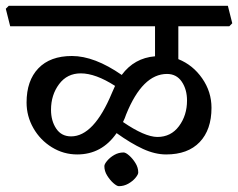

<svg xmlns="http://www.w3.org/2000/svg" viewBox="-35 -619 817 659"><path d="M577.1 -416Q627 -396 658.9 -350.1Q690.9 -304.2 690.9 -249Q690.9 -173.8 650.4 -131.3Q609.9 -88.9 535.2 -88.9Q497.1 -88.9 455.6 -107.9Q414.1 -127 365.2 -162.1Q314.5 -88.9 230 -88.9Q183.1 -88.9 143.1 -113.5Q103 -138.2 79.6 -179.2Q56.2 -220.2 56.2 -267.1Q56.2 -342.3 96.7 -384.5Q137.2 -426.8 211.9 -426.8Q289.1 -426.8 382.8 -361.8Q425.8 -419.9 497.1 -425.8V-528.8H0L-15.1 -588.9L-4.9 -599.1H747.1L762.2 -539.1L752 -528.8H577.1ZM349.1 -299.8Q352.1 -307.6 359.9 -324.2Q293 -367.2 242.2 -367.2Q195.3 -367.2 167.7 -330.1Q140.1 -293 140.1 -242.2Q140.1 -204.1 158 -177.5Q175.8 -150.9 209 -150.9Q287.1 -150.9 349.1 -299.8ZM538.1 -365.2Q454.1 -365.2 397.9 -226.1Q394 -213.9 387.2 -200.2Q461.4 -149.4 504.9 -148.9Q551.8 -148.9 579.3 -186Q606.9 -223.1 606.9 -273.9Q606.9 -312 588.9 -338.6Q570.8 -365.2 538.1 -365.2ZM439.5 -26.9Q439.5 -20 429.9 -8.5Q420.4 2.9 405.3 11.5Q390.1 20 373 20Q366.2 20 354.2 9.5Q342.3 -1 332.8 -16.4Q323.2 -31.7 323.2 -48.8Q323.2 -55.7 332.8 -67.1Q342.3 -78.6 357.2 -87.2Q372.1 -95.7 389.2 -95.7Q396.5 -95.7 408.4 -85.2Q420.4 -74.7 429.9 -59.3Q439.5 -43.9 439.5 -26.9Z"/></svg>

Font: Sura
Style: Regular
Weight: 400
Designer: Carolina Giovagnoli
Foundry: Huerta Tipografica
Version: Version 1.003;PS 001.002;hotconv 1.0.70;makeotf.lib2.5.58329